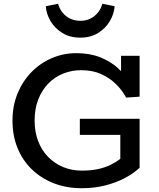

<svg xmlns="http://www.w3.org/2000/svg" viewBox="-20 -981 843 1015"><path d="M413 14Q331 14 263.5 -12.5Q196 -39 147 -87Q98 -135 72 -200Q46 -265 46 -343Q46 -421 72.5 -486Q99 -551 145.5 -599Q192 -647 253.5 -673.5Q315 -700 383 -700Q455 -700 510 -678Q565 -656 604.5 -620Q644 -584 667 -540L620 -555V-686H718V-470L647 -465Q626 -504 593 -536.5Q560 -569 514.5 -589.5Q469 -610 409 -610Q359 -610 314 -592Q269 -574 235 -539Q201 -504 182 -455Q163 -406 163 -343Q163 -284 181.5 -235.5Q200 -187 234 -152Q268 -117 313.5 -98Q359 -79 413 -79Q460 -79 497.5 -87Q535 -95 564.5 -109.5Q594 -124 616 -141V-268H402V-353H718V-94Q686 -64 639.5 -39.5Q593 -15 535.5 -0.5Q478 14 413 14ZM404 -782Q350 -782 310 -806.5Q270 -831 247.5 -869Q225 -907 222 -948L287 -961Q294 -935 310.5 -914.5Q327 -894 351 -882.5Q375 -871 405 -871Q434 -871 457.5 -882.5Q481 -894 497.5 -914.5Q514 -935 521 -961L586 -948Q583 -907 560.5 -869Q538 -831 498.5 -806.5Q459 -782 404 -782Z"/></svg>

Font: BioRhyme Medium
Style: Regular
Weight: 500
Designer: Aoife Mooney
Foundry: Aoife Mooney Type
Version: Version 1.600;gftools[0.9.33]